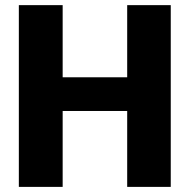

<svg xmlns="http://www.w3.org/2000/svg" viewBox="-20 -731 743 751"><path d="M647.9 0H477.5V-296.9H225.1V0H53.7V-710.9H225.1V-428.7H477.5V-710.9H647.9Z"/></svg>

Font: RobotoDraft
Style: Black
Weight: 900
Designer: Google
Version: Version 2.000980w3; 2014; ttfautohint (v1.1) -l 5 -r 24 -G 4